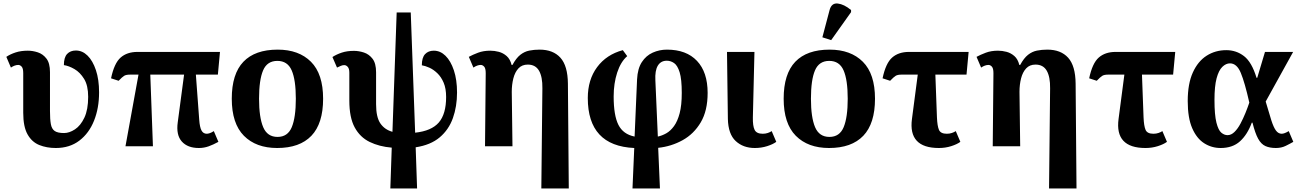

<svg xmlns="http://www.w3.org/2000/svg" viewBox="-20 -831 7384 1091"><path d="M297 10Q245 10 203 -7Q161 -24 136.5 -67.5Q112 -111 112 -190V-415Q112 -443 103 -452.5Q94 -462 84 -462Q64 -462 42 -447L16 -508Q38 -523 68.5 -533Q99 -543 138 -543Q166 -543 195 -533.5Q224 -524 244 -498Q264 -472 264 -421V-200Q264 -153 269 -125.5Q274 -98 291 -86.5Q308 -75 344 -75Q374 -75 406 -96Q438 -117 459.5 -162.5Q481 -208 481 -281Q481 -345 458 -382.5Q435 -420 403 -438.5Q371 -457 343 -461Q343 -505 361.5 -524.5Q380 -544 411 -544Q448 -544 477.5 -515Q507 -486 525 -432.5Q543 -379 543 -306Q543 -217 514.5 -145.5Q486 -74 431 -32Q376 10 297 10Z M693 0 767 -407H719Q697 -407 686 -400.5Q675 -394 654 -372L611 -386Q629 -472 665.5 -504Q702 -536 761 -536H1230L1218 -407H1093L1112 -151Q1115 -108 1125 -89.5Q1135 -71 1155 -71Q1161 -71 1171 -74Q1181 -77 1195 -86L1221 -25Q1192 -9 1165.5 0.5Q1139 10 1110 10Q1046 10 1013 -27Q980 -64 990 -136L1026 -407H834L849 0Z M1555 10Q1435 10 1366 -59.5Q1297 -129 1297 -270Q1297 -411 1363 -480Q1429 -549 1558 -549Q1678 -549 1747 -480Q1816 -411 1816 -270Q1816 -129 1749.5 -59.5Q1683 10 1555 10ZM1557 -53Q1615 -53 1638 -108.5Q1661 -164 1661 -270Q1661 -377 1637.5 -431Q1614 -485 1556 -485Q1498 -485 1475 -431Q1452 -377 1452 -270Q1452 -164 1475.5 -108.5Q1499 -53 1557 -53Z M2198 240 2206 8Q2135 2 2080.5 -24.5Q2026 -51 1995.5 -107Q1965 -163 1965 -259V-418Q1965 -441 1956 -451Q1947 -461 1936 -461Q1926 -461 1916 -456.5Q1906 -452 1895 -447L1869 -507Q1892 -522 1922 -532Q1952 -542 1991 -542Q2019 -542 2048 -532.5Q2077 -523 2097 -497Q2117 -471 2117 -420V-239Q2117 -165 2141.5 -129.5Q2166 -94 2210 -82L2234 -760H2314L2339 -77Q2432 -87 2473.5 -135Q2515 -183 2515 -280Q2515 -328 2501 -361Q2487 -394 2465 -415Q2443 -436 2419.5 -446.5Q2396 -457 2377 -460Q2377 -504 2395.5 -523.5Q2414 -543 2445 -543Q2482 -543 2511.5 -514Q2541 -485 2559 -431.5Q2577 -378 2577 -305Q2577 -226 2553.5 -160Q2530 -94 2478.5 -50.5Q2427 -7 2342 6L2350 240Z M3056 240 3062 -329Q3063 -394 3043 -429Q3023 -464 2979 -464Q2946 -464 2926 -442.5Q2906 -421 2897 -385.5Q2888 -350 2888 -309L2892 0H2736L2740 -415Q2740 -443 2731 -452.5Q2722 -462 2712 -462Q2692 -462 2670 -447L2644 -508Q2666 -520 2696.5 -531.5Q2727 -543 2766 -543Q2790 -543 2814.5 -536.5Q2839 -530 2859 -512.5Q2879 -495 2887 -462H2892Q2913 -501 2936.5 -519.5Q2960 -538 2987.5 -543.5Q3015 -549 3046 -549Q3123 -549 3164.5 -503Q3206 -457 3207 -356L3212 240Z M3574 240 3584 10Q3320 -2 3320 -274Q3320 -378 3373 -449.5Q3426 -521 3519 -546L3544 -512Q3507 -480 3487 -418.5Q3467 -357 3467 -283Q3467 -175 3494 -121.5Q3521 -68 3586 -55L3600 -380Q3603 -441 3627 -478Q3651 -515 3689 -532Q3727 -549 3770 -549Q3880 -549 3940.5 -485Q4001 -421 4001 -303Q4001 -202 3962 -136Q3923 -70 3859 -34.5Q3795 1 3720 9L3730 240ZM3704 -374 3718 -55Q3742 -60 3766 -73.5Q3790 -87 3810 -114.5Q3830 -142 3842 -187.5Q3854 -233 3854 -303Q3854 -381 3842 -420Q3830 -459 3810.5 -472.5Q3791 -486 3769 -486Q3735 -486 3718 -458Q3701 -430 3704 -374Z M4269 10Q4203 10 4160.5 -29.5Q4118 -69 4116 -155L4111 -536H4267L4258 -164Q4257 -115 4268 -93Q4279 -71 4314 -71Q4330 -71 4343 -75.5Q4356 -80 4365 -86L4391 -25Q4372 -11 4339 -0.5Q4306 10 4269 10Z M4691 10Q4571 10 4502 -59.5Q4433 -129 4433 -270Q4433 -411 4499 -480Q4565 -549 4694 -549Q4814 -549 4883 -480Q4952 -411 4952 -270Q4952 -129 4885.5 -59.5Q4819 10 4691 10ZM4693 -53Q4751 -53 4774 -108.5Q4797 -164 4797 -270Q4797 -377 4773.5 -431Q4750 -485 4692 -485Q4634 -485 4611 -431Q4588 -377 4588 -270Q4588 -164 4611.5 -108.5Q4635 -53 4693 -53ZM4703 -603 4653 -619 4694 -774Q4705 -815 4740.5 -811Q4776 -807 4816 -774V-762Z M5315 10Q5140 10 5162 -155L5195 -407H5103Q5081 -407 5070 -400.5Q5059 -394 5038 -372L4995 -386Q5013 -472 5049.5 -504Q5086 -536 5145 -536H5484L5472 -407H5295L5304 -164Q5306 -115 5315.5 -93Q5325 -71 5360 -71Q5376 -71 5389 -75.5Q5402 -80 5411 -86L5437 -25Q5418 -11 5385 -0.5Q5352 10 5315 10Z M5941 240 5947 -329Q5948 -394 5928 -429Q5908 -464 5864 -464Q5831 -464 5811 -442.5Q5791 -421 5782 -385.5Q5773 -350 5773 -309L5777 0H5621L5625 -415Q5625 -443 5616 -452.5Q5607 -462 5597 -462Q5577 -462 5555 -447L5529 -508Q5551 -520 5581.5 -531.5Q5612 -543 5651 -543Q5675 -543 5699.5 -536.5Q5724 -530 5744 -512.5Q5764 -495 5772 -462H5777Q5798 -501 5821.5 -519.5Q5845 -538 5872.5 -543.5Q5900 -549 5931 -549Q6008 -549 6049.5 -503Q6091 -457 6092 -356L6097 240Z M6489 10Q6314 10 6336 -155L6369 -407H6277Q6255 -407 6244 -400.5Q6233 -394 6212 -372L6169 -386Q6187 -472 6223.5 -504Q6260 -536 6319 -536H6658L6646 -407H6469L6478 -164Q6480 -115 6489.5 -93Q6499 -71 6534 -71Q6550 -71 6563 -75.5Q6576 -80 6585 -86L6611 -25Q6592 -11 6559 -0.5Q6526 10 6489 10Z M6916 10Q6865 10 6822.5 -17Q6780 -44 6754.5 -102.5Q6729 -161 6729 -257Q6729 -355 6758 -419Q6787 -483 6836.5 -514.5Q6886 -546 6948 -546Q7005 -546 7049 -512Q7093 -478 7120 -389H7124L7168 -536H7328L7172 -254Q7191 -188 7204 -147.5Q7217 -107 7230.5 -89Q7244 -71 7263 -71Q7278 -71 7303 -86L7329 -25Q7310 -14 7285.5 -2Q7261 10 7230 10Q7195 10 7170.5 -1Q7146 -12 7129 -43Q7112 -74 7097 -134H7093Q7068 -66 7026 -28Q6984 10 6916 10ZM6955 -63Q6976 -63 6994.5 -81Q7013 -99 7028.5 -128Q7044 -157 7057 -189Q7070 -221 7079 -248Q7053 -363 7030.5 -417Q7008 -471 6969 -471Q6946 -471 6925.5 -451Q6905 -431 6893 -386Q6881 -341 6881 -264Q6881 -178 6892 -134.5Q6903 -91 6920 -77Q6937 -63 6955 -63Z"/></svg>

Font: NotoSerif-Bold
Style: Regular
Weight: 700
Designer: Monotype Design Team
Foundry: Monotype Imaging Inc.
Version: Version 2.007; ttfautohint (v1.8) -l 8 -r 50 -G 200 -x 14 -D